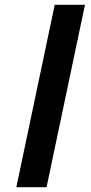

<svg xmlns="http://www.w3.org/2000/svg" viewBox="-20 -780 378 800"><path d="M48 0H174L334 -760H208Z"/></svg>

Font: Noto Sans Black
Style: Italic
Weight: 900
Italic angle: -12°
Designer: Monotype Design Team
Foundry: Monotype Imaging Inc.
Version: Version 2.013